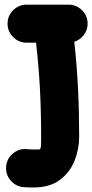

<svg xmlns="http://www.w3.org/2000/svg" viewBox="-20 -747 405 843"><path d="M13.2 -643.1Q13.2 -677.7 37.8 -702.1Q62.5 -726.6 96.7 -726.6H280.8Q315.4 -726.6 340.1 -702.1Q364.7 -677.7 364.7 -643.1Q364.7 -615.2 348.1 -593.5Q331.5 -571.8 306.2 -563.5Q317.4 -461.4 322.5 -359.9Q327.6 -258.3 327.6 -146.5Q327.6 -92.8 307.4 -41.5Q287.1 9.8 242.7 43Q198.2 76.2 126 76.2Q105.5 76.2 83.5 74.7Q49.3 71.8 26.6 45.2Q3.9 18.6 6.8 -15.6Q9.8 -50.3 36.4 -72.8Q63 -95.2 97.2 -92.3Q111.3 -90.8 126 -90.8Q143.6 -90.8 150.9 -90.8Q158.2 -90.8 159.4 -102.1Q160.6 -113.3 160.6 -146.5Q160.6 -258.8 155.3 -358.4Q149.9 -458 138.2 -559.6H96.7Q62.5 -559.6 37.8 -584.2Q13.2 -608.9 13.2 -643.1Z"/></svg>

Font: Mikhak-DS2-FD Black
Style: Regular
Weight: 900
Designer: Amin Abedi
Version: Version 3.2